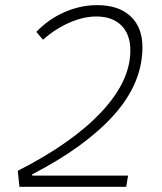

<svg xmlns="http://www.w3.org/2000/svg" viewBox="-20 -723 626 743"><path d="M55.2 0 48.8 -62Q258.3 -168.5 371.3 -288.6Q484.4 -408.7 484.4 -527.8Q484.4 -589.8 449.7 -624.5Q415 -659.2 352.5 -659.2Q303.2 -659.2 248.8 -635.5Q194.3 -611.8 146.5 -569.3L120.6 -599.6Q167 -648.4 229 -675.8Q291 -703.1 356 -703.1Q439 -703.1 485.1 -660.2Q531.2 -617.2 531.2 -540.5Q531.2 -401.4 420.9 -278.1Q310.5 -154.8 104.5 -48.3V-43.5H475.6L468.3 0Z"/></svg>

Font: Cascadia Mono ExtraLight
Style: Italic
Weight: 200
Italic angle: -10°
Monospace: yes
Designer: Aaron Bell
Foundry: Saja Typeworks
Version: Version 2404.023; ttfautohint (v1.8.4)